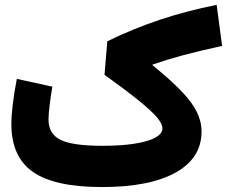

<svg xmlns="http://www.w3.org/2000/svg" viewBox="-20 -755 916 775"><path d="M47.9 -436.5 191.4 -405.3Q185.1 -369.6 180.4 -331.1Q175.8 -292.5 175.8 -272.5Q175.8 -214.4 224.6 -190.4Q273.4 -166.5 393.1 -166.5Q505.4 -166.5 570.6 -185.3Q635.7 -204.1 635.7 -236.8Q635.7 -254.9 613.3 -281.5Q590.8 -308.1 539.8 -349.4Q488.8 -390.6 401.9 -453.1L413.1 -588.4Q518.1 -639.6 626 -675.5Q733.9 -711.4 854.5 -735.4L876.5 -569.8Q779.3 -548.3 714.4 -530.8Q649.4 -513.2 595.2 -494.1L595.7 -491.7Q668.5 -432.6 711.9 -387.5Q755.4 -342.3 774.4 -303.5Q793.5 -264.6 793.5 -224.1Q793.5 -116.7 688.7 -58.3Q584 0 391.6 0Q200.7 0 113.3 -60.8Q25.9 -121.6 25.9 -254.4Q25.9 -320.8 47.9 -436.5Z"/></svg>

Font: Estedad-FD ExtraBold
Style: Regular
Weight: 800
Designer: Amin Abedi
Version: Version 7.3